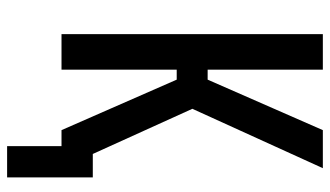

<svg xmlns="http://www.w3.org/2000/svg" viewBox="-214 -561 928 540"><g transform="rotate(90 250.0 -291.0)"><path d="M391 153V0H346L204 -324H176V0H76V-735H176V-411H204L346 -735H453L286 -368L413 -88H479V153Z"/></g></svg>

Font: Iosevka Custom Semibold
Style: Regular
Weight: 600
Designer: Belleve Invis
Foundry: Belleve Invis
Version: Version 27.0.2; ttfautohint (v1.8.4)